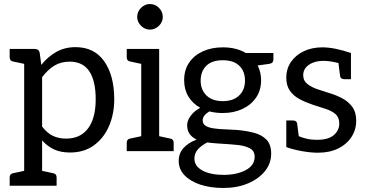

<svg xmlns="http://www.w3.org/2000/svg" viewBox="-20 -750 1825 953"><path d="M28 172V131Q28 113 44 110L100 98V-433L44 -445Q28 -448 28 -466V-507H153Q173 -507 177 -488L185 -428Q217 -468 259 -492Q301 -516 355 -516Q448 -516 497.5 -445.5Q547 -375 547 -257Q547 -184 521 -124Q495 -64 446 -28.5Q397 7 328 7Q281 7 248 -8.5Q215 -24 189 -53V98L245 110Q261 113 261 131V172ZM308 -62Q379 -62 417 -112.5Q455 -163 455 -257Q455 -349 423 -396.5Q391 -444 326 -444Q282 -444 249.5 -424Q217 -404 189 -367V-122Q214 -89 243 -75.5Q272 -62 308 -62Z M609 0V-41Q609 -59 625 -62L681 -74V-433L625 -445Q609 -448 609 -466V-507H770V-74L826 -62Q842 -59 842 -41V0ZM724 -603Q699 -603 680 -622Q661 -641 661 -666Q661 -692 680 -711Q699 -730 724 -730Q750 -730 769 -711Q788 -692 788 -666Q788 -641 769 -622Q750 -603 724 -603Z M1086 -515Q1153 -515 1200 -487H1337V-454Q1337 -436 1316 -433L1259 -425Q1276 -391 1276 -352Q1276 -302 1251 -265.5Q1226 -229 1183 -209Q1140 -189 1086 -189Q1068 -189 1051.5 -191Q1035 -193 1019 -197Q986 -177 986 -153Q986 -134 1001.5 -125Q1017 -116 1042.5 -112.5Q1068 -109 1098 -108Q1128 -107 1156 -105Q1202 -101 1240.5 -91Q1279 -81 1302.5 -57Q1326 -33 1326 13Q1326 61 1295 99.5Q1264 138 1210.5 160.5Q1157 183 1089 183Q1023 183 973 166Q923 149 895 119Q867 89 867 49Q867 11 891 -15.5Q915 -42 956 -57Q935 -67 922 -84Q909 -101 909 -129Q909 -152 927 -176Q945 -200 974 -215Q936 -236 915 -271Q894 -306 894 -352Q894 -403 919 -439.5Q944 -476 987.5 -495.5Q1031 -515 1086 -515ZM1086 -248Q1138 -248 1167 -276Q1196 -304 1196 -350Q1196 -396 1168 -423.5Q1140 -451 1086 -451Q1032 -451 1004 -423.5Q976 -396 976 -350Q976 -304 1005 -276Q1034 -248 1086 -248ZM1244 28Q1244 -1 1220.5 -13.5Q1197 -26 1164 -30Q1150 -32 1120 -34Q1090 -36 1059 -38Q1028 -40 1009 -43Q981 -29 963 -9.5Q945 10 945 37Q945 75 985 96.5Q1025 118 1090 118Q1155 118 1199.5 94.5Q1244 71 1244 28Z M1558 8Q1522 8 1477.5 0Q1433 -8 1401 -20V-152H1434Q1453 -152 1455 -136L1463 -74Q1479 -67 1502 -61.5Q1525 -56 1553 -56Q1610 -56 1637 -79.5Q1664 -103 1664 -137Q1664 -167 1646 -183Q1628 -199 1598 -209Q1568 -219 1533 -230Q1497 -242 1467 -258Q1437 -274 1419 -299.5Q1401 -325 1401 -364Q1401 -409 1424.5 -443Q1448 -477 1488.5 -496Q1529 -515 1580 -515Q1639 -515 1722 -487V-357H1689Q1670 -357 1668 -373L1660 -437Q1641 -442 1621.5 -445Q1602 -448 1585 -448Q1542 -448 1513.5 -428.5Q1485 -409 1485 -377Q1485 -349 1506.5 -332.5Q1528 -316 1559 -306Q1590 -296 1618 -287Q1651 -277 1680.5 -261Q1710 -245 1729 -219Q1748 -193 1748 -151Q1748 -106 1724.5 -70Q1701 -34 1658.5 -13Q1616 8 1558 8Z"/></svg>

Font: Aleo
Style: Regular
Weight: 400
Designer: Alessio Laiso
Foundry: Alessio Laiso
Version: Version 2.001; ttfautohint (v1.8.4.7-5d5b);gftools[0.9.29]